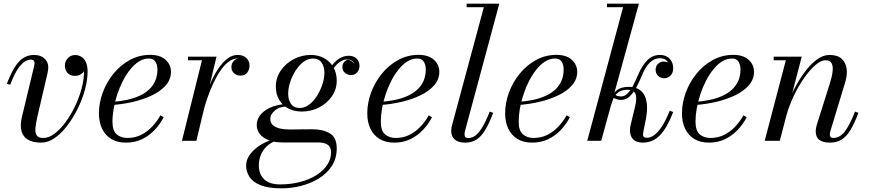

<svg xmlns="http://www.w3.org/2000/svg" viewBox="-20 -770 4752 1050"><path d="M205.5 10Q157.5 10 130.8 -7.2Q104 -24.5 96.8 -56.2Q89.5 -88 100 -131L166.5 -408Q167.5 -412.5 168.2 -417.5Q169 -422.5 169 -426Q169 -434 164 -439Q159 -444 149.5 -444Q132 -444 116.5 -434Q101 -424 86.8 -406Q72.5 -388 60 -362.8Q47.5 -337.5 36 -306.5L17.5 -312Q32 -349.5 47 -378.8Q62 -408 79.5 -428.2Q97 -448.5 118.5 -459Q140 -469.5 166.5 -469.5Q202 -469.5 223 -450.2Q244 -431 244 -402.5Q244 -391.5 242.2 -382.5Q240.5 -373.5 239.5 -368L186 -139Q177 -99.5 174 -72Q171 -44.5 180.5 -30Q190 -15.5 217.5 -15.5Q247 -15.5 278.2 -39Q309.5 -62.5 338.2 -101.5Q367 -140.5 390 -188.2Q413 -236 426.2 -285.8Q439.5 -335.5 439.5 -379Q439.5 -404 433 -419.2Q426.5 -434.5 415.5 -441.8Q404.5 -449 391 -449V-468Q407 -468 420.5 -461.2Q434 -454.5 442 -442Q450 -429.5 450 -412Q450 -388 432.2 -371.5Q414.5 -355 391 -355Q365 -355 350 -370.5Q335 -386 335 -412Q335 -435 351 -452Q367 -469 391 -469Q410 -469 425.5 -459.2Q441 -449.5 450 -429.5Q459 -409.5 459 -379Q459 -333.5 444.8 -280.5Q430.5 -227.5 405.2 -176.2Q380 -125 347.8 -82.8Q315.5 -40.5 279 -15.2Q242.5 10 205.5 10Z M669 10Q621 10 588 -10.2Q555 -30.5 538 -66.5Q521 -102.5 521 -150Q521 -207.5 542 -264.2Q563 -321 601 -367.5Q639 -414 690.2 -442Q741.5 -470 801.5 -470Q855.5 -470 885.2 -443.2Q915 -416.5 915 -377Q915 -336 887 -303.8Q859 -271.5 812.2 -249Q765.5 -226.5 709.2 -213.2Q653 -200 596 -196V-213Q638.5 -216 676 -224.2Q713.5 -232.5 743.8 -246.5Q774 -260.5 795.8 -281Q817.5 -301.5 829.2 -328.8Q841 -356 841 -391Q841 -414.5 830.2 -432.2Q819.5 -450 794.5 -450Q766 -450 740.2 -434Q714.5 -418 692.2 -390.2Q670 -362.5 652 -327.5Q634 -292.5 621.2 -253.8Q608.5 -215 601.8 -176.8Q595 -138.5 595 -105Q595 -55 618.2 -35.2Q641.5 -15.5 676.5 -15.5Q716.5 -15.5 749.8 -31.5Q783 -47.5 810 -75.5Q837 -103.5 857.5 -139.5L875 -129Q855.5 -91 825.8 -59.5Q796 -28 756.8 -9Q717.5 10 669 10Z M975 0 1084.5 -440.5H1008V-460H1164L1054 0ZM1078.5 -152.5Q1087.5 -193 1101.5 -237Q1115.5 -281 1134 -322.2Q1152.5 -363.5 1175.2 -396.8Q1198 -430 1224.2 -449.8Q1250.5 -469.5 1279.5 -469.5Q1310 -469.5 1327.2 -453Q1344.5 -436.5 1344.5 -411.5Q1344.5 -388.5 1331.5 -372.5Q1318.5 -356.5 1295.5 -356.5Q1274 -356.5 1259.8 -369.5Q1245.5 -382.5 1245.5 -403.5Q1245.5 -423.5 1259 -437.5Q1272.5 -451.5 1296 -451.5Q1317 -451.5 1330.2 -441Q1343.5 -430.5 1343.5 -411.5H1324Q1324 -427.5 1312.8 -439Q1301.5 -450.5 1280.5 -450.5Q1253.5 -450.5 1228.8 -431.2Q1204 -412 1182.8 -379.8Q1161.5 -347.5 1143.8 -308.2Q1126 -269 1112.2 -228.5Q1098.5 -188 1090 -152.5Z M1521 260Q1447 260 1404.2 242.5Q1361.5 225 1343.8 196.5Q1326 168 1326 135.5Q1326 105 1344 79Q1362 53 1389 33.5Q1416 14 1443.5 3Q1471 -8 1490 -8H1519Q1479 -1 1451.5 19.5Q1424 40 1409.8 69.8Q1395.5 99.5 1395.5 134.5Q1395.5 181.5 1424.2 210Q1453 238.5 1512 238.5Q1570.5 238.5 1621.2 225.2Q1672 212 1710 188Q1748 164 1769.2 132Q1790.5 100 1790.5 62.5Q1790.5 33 1771.2 21Q1752 9 1721 9Q1711.5 9 1691.2 9Q1671 9 1645.8 9Q1620.5 9 1596 9Q1571.5 9 1552.8 9Q1534 9 1527.5 9Q1482.5 9 1450.5 -3Q1418.5 -15 1401.2 -36.5Q1384 -58 1384 -86.5Q1384 -110.5 1396.8 -131.2Q1409.5 -152 1433 -167.8Q1456.5 -183.5 1488 -192.2Q1519.5 -201 1557 -201L1556 -188Q1509 -188 1483.5 -166Q1458 -144 1458 -120.5Q1458 -97 1473.8 -84.2Q1489.5 -71.5 1512.8 -66.8Q1536 -62 1558 -62Q1575.5 -62 1600.8 -62.2Q1626 -62.5 1650.5 -62.8Q1675 -63 1689 -63Q1745.5 -63 1783.5 -41Q1821.5 -19 1821.5 42Q1821.5 96.5 1794.8 137.5Q1768 178.5 1723.8 205.8Q1679.5 233 1626.5 246.5Q1573.5 260 1521 260ZM1630 -160Q1589.5 -160 1557.5 -176.5Q1525.5 -193 1507 -223.5Q1488.5 -254 1488.5 -296.5Q1488.5 -344.5 1515.2 -383.8Q1542 -423 1585.8 -446.2Q1629.5 -469.5 1680 -469.5Q1720.5 -469.5 1752.5 -452Q1784.5 -434.5 1803 -402.8Q1821.5 -371 1821.5 -328.5Q1821.5 -281 1794.8 -242.8Q1768 -204.5 1724.5 -182.2Q1681 -160 1630 -160ZM1620 -179.5Q1640.5 -179.5 1660.2 -191.2Q1680 -203 1697 -223.2Q1714 -243.5 1726.8 -268.8Q1739.5 -294 1746.8 -321Q1754 -348 1754 -373Q1754 -406 1738.5 -428Q1723 -450 1690 -450Q1669.5 -450 1649.8 -438.2Q1630 -426.5 1613 -406.5Q1596 -386.5 1583.2 -361.2Q1570.5 -336 1563.2 -309Q1556 -282 1556 -257Q1556 -224 1571.5 -201.8Q1587 -179.5 1620 -179.5ZM1888 -465Q1913.5 -465 1929.8 -449.8Q1946 -434.5 1946 -409.5Q1946 -389 1933.2 -374.2Q1920.5 -359.5 1900 -359.5Q1881.5 -359.5 1867 -371.2Q1852.5 -383 1852.5 -404Q1852.5 -418.5 1861 -429.2Q1869.5 -440 1882 -444Q1892.5 -441.5 1902 -435.5Q1911.5 -429.5 1918 -419Q1913.5 -432 1902.8 -438.5Q1892 -445 1879 -445Q1858.5 -445 1839.8 -432.2Q1821 -419.5 1804.8 -397.2Q1788.5 -375 1774.5 -346.5L1760.5 -354.5Q1787 -410 1818.8 -437.5Q1850.5 -465 1888 -465Z M2136.5 10Q2088.5 10 2055.5 -10.2Q2022.5 -30.5 2005.5 -66.5Q1988.5 -102.5 1988.5 -150Q1988.5 -207.5 2009.5 -264.2Q2030.5 -321 2068.5 -367.5Q2106.5 -414 2157.8 -442Q2209 -470 2269 -470Q2323 -470 2352.8 -443.2Q2382.5 -416.5 2382.5 -377Q2382.5 -336 2354.5 -303.8Q2326.5 -271.5 2279.8 -249Q2233 -226.5 2176.8 -213.2Q2120.5 -200 2063.5 -196V-213Q2106 -216 2143.5 -224.2Q2181 -232.5 2211.2 -246.5Q2241.5 -260.5 2263.2 -281Q2285 -301.5 2296.8 -328.8Q2308.5 -356 2308.5 -391Q2308.5 -414.5 2297.8 -432.2Q2287 -450 2262 -450Q2233.5 -450 2207.8 -434Q2182 -418 2159.8 -390.2Q2137.5 -362.5 2119.5 -327.5Q2101.5 -292.5 2088.8 -253.8Q2076 -215 2069.2 -176.8Q2062.5 -138.5 2062.5 -105Q2062.5 -55 2085.8 -35.2Q2109 -15.5 2144 -15.5Q2184 -15.5 2217.2 -31.5Q2250.5 -47.5 2277.5 -75.5Q2304.5 -103.5 2325 -139.5L2342.5 -129Q2323 -91 2293.2 -59.5Q2263.5 -28 2224.2 -9Q2185 10 2136.5 10Z M2524.5 10Q2485.5 10 2466.5 -7.5Q2447.5 -25 2447.5 -53Q2447.5 -63 2448.8 -70.8Q2450 -78.5 2452 -85L2626 -730.5H2532V-750H2710.5L2522.5 -52Q2521.5 -47.5 2521 -42.8Q2520.5 -38 2520.5 -34.5Q2520.5 -15 2540.5 -15Q2562.5 -15 2581.5 -30Q2600.5 -45 2619.2 -76.8Q2638 -108.5 2658 -159.5L2677 -153Q2655.5 -95.5 2633.8 -59.5Q2612 -23.5 2586 -6.8Q2560 10 2524.5 10Z M2890.5 10Q2842.5 10 2809.5 -10.2Q2776.5 -30.5 2759.5 -66.5Q2742.5 -102.5 2742.5 -150Q2742.5 -207.5 2763.5 -264.2Q2784.5 -321 2822.5 -367.5Q2860.5 -414 2911.8 -442Q2963 -470 3023 -470Q3077 -470 3106.8 -443.2Q3136.5 -416.5 3136.5 -377Q3136.5 -336 3108.5 -303.8Q3080.5 -271.5 3033.8 -249Q2987 -226.5 2930.8 -213.2Q2874.5 -200 2817.5 -196V-213Q2860 -216 2897.5 -224.2Q2935 -232.5 2965.2 -246.5Q2995.5 -260.5 3017.2 -281Q3039 -301.5 3050.8 -328.8Q3062.5 -356 3062.5 -391Q3062.5 -414.5 3051.8 -432.2Q3041 -450 3016 -450Q2987.5 -450 2961.8 -434Q2936 -418 2913.8 -390.2Q2891.5 -362.5 2873.5 -327.5Q2855.5 -292.5 2842.8 -253.8Q2830 -215 2823.2 -176.8Q2816.5 -138.5 2816.5 -105Q2816.5 -55 2839.8 -35.2Q2863 -15.5 2898 -15.5Q2938 -15.5 2971.2 -31.5Q3004.5 -47.5 3031.5 -75.5Q3058.5 -103.5 3079 -139.5L3096.5 -129Q3077 -91 3047.2 -59.5Q3017.5 -28 2978.2 -9Q2939 10 2890.5 10Z M3191.5 0 3387.5 -730.5H3299.5V-750H3474L3268 0ZM3495 10Q3460 10 3442.5 -8Q3425 -26 3425 -58Q3425 -64 3425.8 -71.2Q3426.5 -78.5 3428.5 -85L3441.5 -139.5Q3446 -158 3452 -181.8Q3458 -205.5 3459.2 -227.8Q3460.5 -250 3450.8 -264.5Q3441 -279 3413 -279Q3377.5 -279 3359.2 -263.8Q3341 -248.5 3333 -227.8Q3325 -207 3320 -190H3308.5Q3319.5 -236 3336.5 -258.5Q3353.5 -281 3374.2 -288Q3395 -295 3417.5 -295Q3445.5 -295 3466.8 -285.2Q3488 -275.5 3501 -254.8Q3514 -234 3517.5 -202.2Q3521 -170.5 3513.5 -126L3497.5 -45Q3497 -41.5 3496.8 -38.5Q3496.5 -35.5 3496.5 -34Q3496.5 -16.5 3517 -16.5Q3538.5 -16.5 3559.5 -32.5Q3580.5 -48.5 3601.5 -81.2Q3622.5 -114 3642.5 -164.5L3661.5 -157.5Q3629.5 -73 3590.2 -31.5Q3551 10 3495 10ZM3376.5 -223.5Q3363.5 -223.5 3351 -227.8Q3338.5 -232 3331.5 -237.5L3339 -256.5Q3344.5 -250 3354 -246.2Q3363.5 -242.5 3376.5 -242.5Q3396.5 -242.5 3412.8 -259.5Q3429 -276.5 3443 -303.8Q3457 -331 3470 -361.5Q3492 -412.5 3520.2 -441Q3548.5 -469.5 3589.5 -469.5Q3611 -469.5 3627 -460.5Q3643 -451.5 3652.2 -435Q3661.5 -418.5 3661.5 -396.5Q3661.5 -371 3646.5 -356.5Q3631.5 -342 3612.5 -342Q3594 -342 3579.8 -354.2Q3565.5 -366.5 3565.5 -389Q3565.5 -408.5 3578.8 -421Q3592 -433.5 3609.5 -433.5Q3619 -433.5 3630.8 -429.5Q3642.5 -425.5 3651.5 -417.2Q3660.5 -409 3660.5 -396.5H3641Q3641 -412.5 3635.2 -425Q3629.5 -437.5 3617.8 -444.5Q3606 -451.5 3588.5 -451.5Q3558 -451.5 3533.8 -427.8Q3509.5 -404 3490.5 -357.5Q3477 -324.5 3460.8 -293.8Q3444.5 -263 3424 -243.2Q3403.5 -223.5 3376.5 -223.5Z M3857.5 10Q3809.5 10 3776.5 -10.2Q3743.5 -30.5 3726.5 -66.5Q3709.5 -102.5 3709.5 -150Q3709.5 -207.5 3730.5 -264.2Q3751.5 -321 3789.5 -367.5Q3827.5 -414 3878.8 -442Q3930 -470 3990 -470Q4044 -470 4073.8 -443.2Q4103.5 -416.5 4103.5 -377Q4103.5 -336 4075.5 -303.8Q4047.5 -271.5 4000.8 -249Q3954 -226.5 3897.8 -213.2Q3841.5 -200 3784.5 -196V-213Q3827 -216 3864.5 -224.2Q3902 -232.5 3932.2 -246.5Q3962.5 -260.5 3984.2 -281Q4006 -301.5 4017.8 -328.8Q4029.5 -356 4029.5 -391Q4029.5 -414.5 4018.8 -432.2Q4008 -450 3983 -450Q3954.5 -450 3928.8 -434Q3903 -418 3880.8 -390.2Q3858.5 -362.5 3840.5 -327.5Q3822.5 -292.5 3809.8 -253.8Q3797 -215 3790.2 -176.8Q3783.5 -138.5 3783.5 -105Q3783.5 -55 3806.8 -35.2Q3830 -15.5 3865 -15.5Q3905 -15.5 3938.2 -31.5Q3971.5 -47.5 3998.5 -75.5Q4025.5 -103.5 4046 -139.5L4063.5 -129Q4044 -91 4014.2 -59.5Q3984.5 -28 3945.2 -9Q3906 10 3857.5 10Z M4519 10Q4480 10 4460.5 -5Q4441 -20 4441 -52Q4441 -62 4443.2 -72.5Q4445.5 -83 4447.5 -89.5L4516.5 -308Q4529 -346.5 4533 -376.5Q4537 -406.5 4528.2 -423.5Q4519.5 -440.5 4493.5 -440.5Q4470 -440.5 4439.5 -414.5Q4409 -388.5 4378 -344.2Q4347 -300 4320.8 -245.2Q4294.5 -190.5 4279 -133H4265Q4276 -174.5 4294.8 -220.8Q4313.5 -267 4338.5 -311Q4363.5 -355 4392.5 -391Q4421.5 -427 4453 -448.2Q4484.5 -469.5 4516.5 -469.5Q4560 -469.5 4582.8 -448.8Q4605.5 -428 4610 -393.8Q4614.5 -359.5 4602 -319.5L4521 -52.5Q4519.5 -48 4518.8 -43.2Q4518 -38.5 4518 -34.5Q4518 -26.5 4522.2 -21Q4526.5 -15.5 4537 -15.5Q4572 -15.5 4598.8 -49.2Q4625.5 -83 4656 -159.5L4674.5 -153Q4653 -95.5 4631.2 -59.5Q4609.5 -23.5 4582.8 -6.8Q4556 10 4519 10ZM4162 0 4277.5 -440.5H4211V-460H4364.5L4244.5 0Z"/></svg>

Font: Bodoni Moda
Style: Italic
Weight: 400
Italic angle: -13°
Designer: Owen Earl
Foundry: indestructible type
Version: Version 2.005